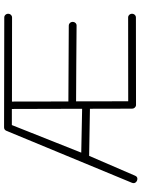

<svg xmlns="http://www.w3.org/2000/svg" viewBox="107 -809 708 962"><g transform="rotate(-90 461.0 -328.0)"><path d="M286.6 -649.9Q291.5 -661.6 303.7 -661.6L853 -660.6Q861.3 -661.1 867.2 -655.3Q873 -649.4 873 -641.1Q873 -632.8 867.2 -627Q861.3 -621.1 853 -621.6L433.1 -622.1L433.6 -339.4L813 -337.4Q821.3 -337.4 826.9 -331.5Q832.5 -325.7 832.5 -317.4Q832.5 -309.6 826.9 -303.7Q821.3 -297.9 813 -298.3Q718.3 -299.3 623.5 -299.8Q528.8 -300.3 434.1 -300.8L434.6 -39.6L853 -40Q861.3 -40.5 867.2 -34.7Q873 -28.8 873 -20.5Q873 -12.2 867.2 -6.3Q861.3 -0.5 853 -1L416 -0.5Q408.7 -0.5 403.1 -6.3Q397.5 -12.2 397.5 -20L397 -231.4L161.1 -235.4L62 -5.9Q57.1 6.3 46.4 6.3Q35.6 6.3 28.6 -1.7Q21.5 -9.8 26.4 -21.5ZM315.4 -622.6 177.2 -274.9 397 -270.5 396 -622.6Z"/></g></svg>

Font: Manjari Thin
Style: Regular
Weight: 100
Designer: Santhosh Thottingal <santhosh.thottingal@gmail.com>
Version: Version 2.000